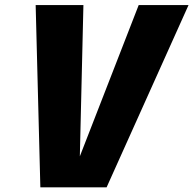

<svg xmlns="http://www.w3.org/2000/svg" viewBox="-20 -758 784 778"><path d="M143.5 1 124.5 -737.5H318L303.5 -124.5L542 -737.5H744L412 1Z"/></svg>

Font: Epilogue ExtraBold
Style: Italic
Weight: 800
Italic angle: -12°
Designer: Tyler Finck
Foundry: Etcetera Type Co
Version: Version 2.111; ttfautohint (v1.8.3)